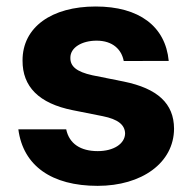

<svg xmlns="http://www.w3.org/2000/svg" viewBox="-20 -573 602 603"><path d="M368.6 -381.4 509.9 -381.7C499.6 -490.4 416.9 -552.6 280.5 -552.6C142.4 -552.6 50.4 -487.9 50.8 -382.8C50.4 -301.1 101.9 -248.2 208.5 -226.9L302.9 -208.1C350.5 -198.5 372.2 -181.1 372.9 -153.8C372.2 -121.4 337 -98.4 286.9 -98.4C233.3 -98.4 197.4 -121.4 187.9 -166.9H37.6C52.6 -52.2 142.4 10.7 286.6 10.7C425.1 10.7 526.3 -61.4 526.6 -169C526.3 -247.9 474.8 -295.1 369 -316.8L270.2 -336.6C219.5 -347.7 200.6 -365.1 201 -391.3C200.6 -424 237.6 -445.3 283.4 -445.3C334.2 -445.3 361.9 -417.3 368.6 -381.4Z"/></svg>

Font: Magic Ui Pro
Style: Bold
Weight: 700
Designer: Stefan Endress, Andreas Faust
Version: Version 1.000;FEAKit 1.0